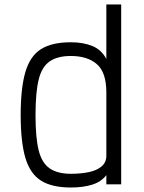

<svg xmlns="http://www.w3.org/2000/svg" viewBox="-20 -820 640 854"><path d="M295 14Q211 14 162.5 -16.5Q114 -47 93 -117.5Q72 -188 72 -308Q72 -429 93 -500Q114 -571 162.5 -601.5Q211 -632 295 -632Q350 -632 390.5 -615.5Q431 -599 453 -558V-800H519V0H453V-41Q430 -11 389.5 1.5Q349 14 295 14ZM295 -47Q340 -47 375.5 -54.5Q411 -62 432 -80Q453 -98 453 -127V-409Q453 -498 411 -534.5Q369 -571 295 -571Q236 -571 201 -547Q166 -523 152 -466Q138 -409 138 -308Q138 -208 152 -151.5Q166 -95 201 -71Q236 -47 295 -47Z"/></svg>

Font: Victor Mono Light
Style: Regular
Weight: 300
Monospace: yes
Designer: Rune Bjørnerås
Version: Version 1.561;gftools[0.9.30]